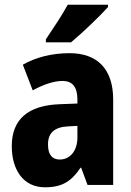

<svg xmlns="http://www.w3.org/2000/svg" viewBox="-20 -786 557 816"><path d="M439 -756V-766H268C244 -722 208 -668 175 -619V-606H282C332 -648 407 -720 439 -756ZM276 -560C199 -560 131 -542 77 -511L119 -402C167 -428 210 -442 246 -442C287 -442 309 -417 309 -363V-346L232 -343C101 -338 30 -280 30 -165C30 -67 77 10 171 10C245 10 284 -16 322 -73H325L352 0H461V-363C461 -493 393 -560 276 -560ZM270 -249 309 -251V-202C309 -144 277 -108 234 -108C202 -108 184 -128 184 -172C184 -220 210 -246 270 -249Z"/></svg>

Font: Noto Sans Thai Looped Condensed ExtraBold
Style: Regular
Weight: 800
Width: 3
Designer: Sasikarn Vongin, Ben Mitchell
Foundry: The Fontpad Ltd
Version: Version 1.001